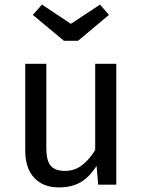

<svg xmlns="http://www.w3.org/2000/svg" viewBox="-20 -805 622 837"><path d="M395 -527H487V0H408L401 -82Q371 -34 332 -11Q293 12 237 12Q168 12 129 -30Q90 -72 90 -149V-527H182V-159Q182 -105 201 -82.5Q220 -60 263 -60Q306 -60 338.5 -85.5Q371 -111 395 -151ZM289 -701 416 -785 455 -740 320 -627H259L123 -740L163 -785Z"/></svg>

Font: Fira Sans Variable
Style: Regular
Weight: 400
Designer: Carrois Corporate & Edenspiekermann AG
Foundry: Carrois Corporate GbR & Edenspiekermann AG
Version: Version 4.202